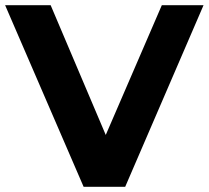

<svg xmlns="http://www.w3.org/2000/svg" viewBox="-29 -720 805 740"><path d="M293.3 0 -9.3 -700H166.2L429.5 -80H326.8L594.7 -700H755.5L453.5 0Z"/></svg>

Font: Montserrat Thin
Style: Regular
Weight: 100
Designer: Julieta Ulanovsky
Foundry: Julieta Ulanovsky
Version: Version 9.000